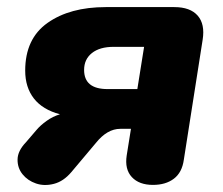

<svg xmlns="http://www.w3.org/2000/svg" viewBox="-20 -512 627 541"><path d="M411 9Q372 9 351.5 -13Q331 -35 337 -74L349 -149H319Q282 -149 250 -109L181 -27Q159 -1 132 6Q105 13 81.5 5Q58 -3 43.5 -21Q29 -39 29.5 -63Q30 -87 53 -111L83 -146Q94 -159 111.5 -171.5Q129 -184 149 -190Q100 -203 75.5 -234.5Q51 -266 51 -313Q51 -403 114 -447.5Q177 -492 278 -492H471Q516 -492 537 -468Q558 -444 551 -400L498 -62Q493 -26 470 -8.5Q447 9 411 9ZM283 -261H367L386 -380H300Q261 -380 239 -362.5Q217 -345 217 -315Q217 -261 283 -261Z"/></svg>

Font: Nunito Black
Style: Italic
Weight: 900
Italic angle: -9°
Designer: Vernon Adams
Foundry: Vernon Adams
Version: Version 3.601; ttfautohint (v1.8.2.53-6de2)